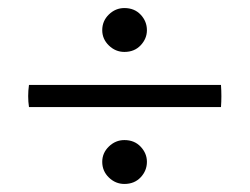

<svg xmlns="http://www.w3.org/2000/svg" viewBox="-20 -477 621 477"><path d="M52 -266H529Q531 -238 529 -211H52Q48 -238 52 -266ZM234 -75Q234 -97 250.5 -113Q267 -129 289 -129Q314 -129 329.5 -112.5Q345 -96 345 -75Q345 -53 329.5 -36.5Q314 -20 289 -20Q267 -20 250.5 -36Q234 -52 234 -75ZM234 -402Q234 -425 250.5 -441Q267 -457 289 -457Q314 -457 329.5 -440.5Q345 -424 345 -402Q345 -381 329.5 -364.5Q314 -348 289 -348Q267 -348 250.5 -364Q234 -380 234 -402Z"/></svg>

Font: Tiro Tamil
Style: Italic
Weight: 400
Italic angle: -11°
Designer: Tamil: Fernando Mello & Fiona Ross, assisted by Kaja Sojewska. Latin: John Hudson with Paul Hanslow, assisted by Kaja So
Foundry: Tiro Typeworks Ltd.
Version: Version 1.52